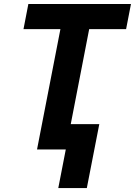

<svg xmlns="http://www.w3.org/2000/svg" viewBox="-20 -749 676 962"><path d="M309.6 0H165.5L282.7 -603H97.7L122.1 -729H636.2L611.8 -603H426.8L334.5 -127H477.5L415 193.4H272Z"/></svg>

Font: Hack
Style: Bold Italic
Weight: 700
Italic angle: -11°
Monospace: yes
Designer: Christopher Simpkins
Foundry: Christopher Simpkins
Version: Version 2.017; ttfautohint (v1.4.1) -l 4 -r 80 -G 350 -x 0 -